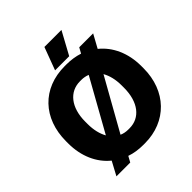

<svg xmlns="http://www.w3.org/2000/svg" viewBox="-246 -1061 1259 1259"><g transform="rotate(-45 383.5 -431.0)"><path d="M530 -898H372L313 -740H444ZM106 36H234L256 -4C293 9 333 15 377 15H391C593 15 733 -129 733 -340V-360C733 -481 687 -580 610 -642L661 -735H532L511 -697C474 -709 434 -715 391 -715H377C171 -715 35 -573 35 -360V-340C35 -221 80 -121 157 -59ZM215 -340V-362C215 -494 281 -574 378 -574H390C411 -574 430 -570 448 -563L247 -203C227 -238 215 -285 215 -340ZM520 -498C540 -463 552 -417 552 -362V-340C552 -207 487 -126 390 -126H378C356 -126 336 -130 318 -138Z"/></g></svg>

Font: Fixel Text ExtraBold
Style: Regular
Weight: 800
Width: 4
Designer: AlfaBravo + MacPaw
Foundry: Kyrylo Tkachov, Marchela Mozhyna, Serhii Makarenko, Maria Weinstein, Zakhar Kryvoshyya
Version: Version 1.211